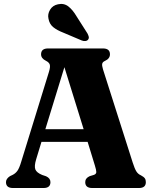

<svg xmlns="http://www.w3.org/2000/svg" viewBox="-20 -943 766 963"><path d="M233 -29.5Q233 0 198.5 0H45Q10 0 10 -29.5Q10 -46.5 30 -59.5L43.5 -66Q57.5 -73 67.2 -86.2Q77 -99.5 87 -133.5L225.5 -582.5Q233 -607 229.8 -618.5Q226.5 -630 210.5 -638Q186 -650 186 -670.5Q186 -700 221 -700H496.5Q531.5 -700 531.5 -670.5Q531.5 -649 506.5 -637.5Q495 -632.5 492.8 -623.8Q490.5 -615 496.5 -595.5L645.5 -128Q655 -98 663.5 -84Q672 -70 687 -63.5Q701 -56 706.2 -48.8Q711.5 -41.5 711.5 -29.5Q711.5 0 677 0H442.5Q407.5 0 407.5 -29.5Q407.5 -49.5 430 -59.5L451.5 -66Q463 -70.5 463 -80.2Q463 -90 456 -112.5L419.5 -231.5H188L161.5 -144.5Q151 -110 157.2 -93.5Q163.5 -77 191.5 -65.5L211 -59Q233 -49 233 -29.5ZM207.5 -295H399.5L303 -606ZM364 -861 418.5 -775.5Q423 -767 425 -759.2Q427 -751.5 422 -744.5Q417 -738 407.8 -737.2Q398.5 -736.5 390 -740L298 -779Q265.5 -791.5 246.5 -807.2Q227.5 -823 223 -850Q218 -872 231 -894Q244 -916 271 -921.5Q300.5 -928 322.8 -910.8Q345 -893.5 364 -861Z"/></svg>

Font: Fraunces 72pt S050
Style: Bold
Weight: 700
Version: Version 1.000; ttfautohint (v1.8.3)